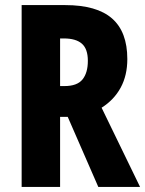

<svg xmlns="http://www.w3.org/2000/svg" viewBox="-20 -734 570 754"><path d="M236 -714Q360 -714 420 -661.5Q480 -609 480 -502Q480 -438 454 -390Q428 -342 379 -311L530 0H366L246 -275H216V0H65V-714ZM231 -583H216V-396H233Q283 -396 304 -422Q325 -448 325 -495Q325 -542 301.5 -562.5Q278 -583 231 -583Z"/></svg>

Font: Noto Sans Gujarati ExtraCondensed ExtraBold
Style: Regular
Weight: 800
Width: 2
Designer: Jelle Bosma - Monotype Design Team, Universal Thirst
Foundry: Monotype Imaging Inc.
Version: Version 2.106; ttfautohint (v1.8.4.7-5d5b)